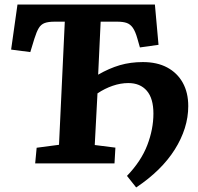

<svg xmlns="http://www.w3.org/2000/svg" viewBox="-20 -720 874 846"><path d="M141.5 -69 240 -82 265.5 -624.5H220.5Q193 -624.5 176.8 -618.5Q160.5 -612.5 150.8 -596.2Q141 -580 131.5 -549.5L113.5 -490.5L29 -501.5L57 -700H662.5L678.5 -522.5L596.5 -511L585.5 -549.5Q576.5 -581.5 565.3 -597.5Q554 -613.5 538 -619Q522 -624.5 496.5 -624.5H423.5L412.5 -391Q461 -419 508 -432.8Q555 -446.5 609.5 -446.5Q672 -446.5 716.5 -422.8Q761 -399 785.3 -355.5Q809.5 -312 809.5 -252.5Q809.5 -203.5 794.3 -155.3Q779 -107 750 -61Q721 -15 678.3 27Q635.5 69 580 106L539.5 55Q602 -10 629 -80.5Q656 -151 656 -219.5Q656 -286.5 626.8 -320.2Q597.5 -354 545.5 -354Q511.5 -354 476.5 -342Q441.5 -330 409.5 -308.5L397.5 -81L488.5 -69.5L484.5 0H135Z"/></svg>

Font: Literata
Style: Italic
Weight: 400
Italic angle: -2°
Designer: Latin by Veronika Burian and Jose Scaglione. Greek by Irene Vlachou. Cyrillic by Vera Evstafieva
Foundry: TypeTogether
Version: Version 3.103;gftools[0.9.29]